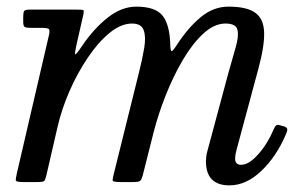

<svg xmlns="http://www.w3.org/2000/svg" viewBox="-20 -549 920 579"><path d="M69 -520H212Q228 -520 231 -518.5Q234 -517 231 -503.5L211 -415.5Q205.5 -391.5 206.5 -386Q207.5 -380.5 227.5 -410.5Q263 -463 305 -496Q347 -529 391 -529Q448.5 -529 470.2 -501.8Q492 -474.5 493.5 -413.5Q494 -395 497.5 -394.8Q501 -394.5 513 -413Q546.5 -465 585 -497Q623.5 -529 669 -529Q723.5 -529 749.2 -511Q775 -493 776.5 -452Q778 -411 759 -341L693 -96Q689 -81 689 -71Q689 -52 707 -52Q730.5 -52 758.8 -83.8Q787 -115.5 805.5 -159.5Q809.5 -169 813.8 -171.5Q818 -174 828.5 -170L834.5 -168.5Q844.5 -165.5 846 -160.8Q847.5 -156 842 -143.5Q813 -76 767.5 -33Q722 10 672 10Q601 10 601 -63Q601 -67 602 -76.2Q603 -85.5 605 -92L669 -330Q680.5 -372 690.5 -405.5Q700.5 -439 696.2 -458.5Q692 -478 660 -478Q626 -478 593 -447.5Q560 -417 531.2 -368Q502.5 -319 480 -262.2Q457.5 -205.5 444 -153L410.5 -20.5Q407 -7.5 402.8 -3.8Q398.5 0 382 0H344Q321 0 320 -4.2Q319 -8.5 323.5 -26L399 -330Q409.5 -371.5 415 -405Q420.5 -438.5 413.2 -458.2Q406 -478 378 -478Q345 -478 310.5 -449.8Q276 -421.5 244.8 -375.2Q213.5 -329 189.5 -274Q165.5 -219 153.5 -166L120 -21Q116.5 -7 113.5 -3.5Q110.5 0 93 0H51Q28.5 0 27.8 -4.8Q27 -9.5 31 -27L127.5 -442.5Q131 -457.5 127.5 -461.2Q124 -465 105 -465H72Q59 -465 54.5 -467.8Q50 -470.5 50 -483.5V-497.5Q50 -511 52.8 -515.5Q55.5 -520 69 -520Z"/></svg>

Font: Besley*
Style: Italic
Weight: 400
Italic angle: -13°
Designer: Owen Earl
Foundry: indestructible type*
Version: Version 2.000; ttfautohint (v1.8.3)